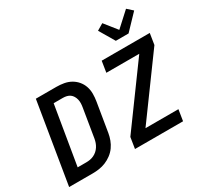

<svg xmlns="http://www.w3.org/2000/svg" viewBox="-195 -1255 1591 1515"><g transform="rotate(-30 600.0 -497.0)"><path d="M25 0 146 -735H333Q368 -735 401.5 -729Q435 -723 463.5 -707Q492 -691 513 -666Q534 -641 544.5 -610Q555 -579 555 -544.5Q555 -510 549 -475L506 -214Q501 -184 490 -154.5Q479 -125 460.5 -99Q442 -73 415.5 -53Q389 -33 359.5 -21Q330 -9 300 -4.5Q270 0 240 0ZM161 -101H239Q257 -101 274.5 -104Q292 -107 309 -115Q326 -123 340 -135.5Q354 -148 364 -163.5Q374 -179 380 -196Q386 -213 389 -230L432 -492Q435 -509 435.5 -527Q436 -545 432 -561.5Q428 -578 419.5 -592.5Q411 -607 398 -616.5Q385 -626 368.5 -630Q352 -634 334 -634H250ZM1063 0H625L641 -101L1030 -634H730L746 -735H1184L1168 -634L779 -101H1079ZM921 -815 839 -954 898 -989 988 -876 1117 -994 1166 -950 1037 -815Z"/></g></svg>

Font: Iosevka Aile Oblique
Style: Bold
Weight: 700
Italic angle: -9°
Designer: Belleve Invis
Foundry: Belleve Invis
Version: Version 31.1.0; ttfautohint (v1.8.4)